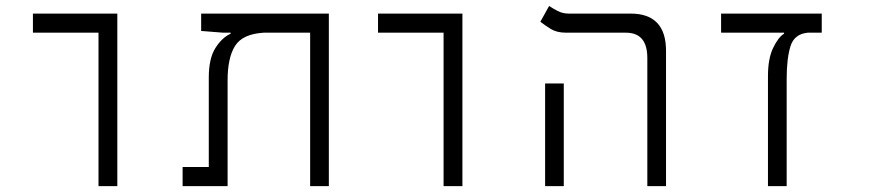

<svg xmlns="http://www.w3.org/2000/svg" viewBox="-20 -632 2970 652"><path d="M314.5 0V-521H91.8V-585.9H378.4V0Z M1096.7 0H1033.2V-521H875.5Q803.7 -516.6 778.3 -476.3Q752.9 -436 752.9 -359.4V0H600.1V-64.9H689V-368.7Q689 -433.1 711.2 -468.5Q733.4 -503.9 763.2 -517.6V-521H737.8L663.1 -526.9V-585.9H1096.7Z M1486.3 0V-521H1263.7V-585.9H1550.3V0Z M2178.2 0V-435.1Q2178.2 -521 2105.5 -521H1902.3Q1871.1 -521 1850.8 -533.4Q1830.6 -545.9 1814.9 -558.1L1844.7 -611.8Q1856 -604 1873.3 -595Q1890.6 -585.9 1910.2 -585.9H2121.1Q2241.7 -585.9 2241.7 -459.5V0ZM1831.1 0V-348.6H1894.5V0Z M2770.5 -585.9V-521H2723.1Q2677.2 -516.6 2664.3 -474.9Q2651.4 -433.1 2651.4 -364.3V0H2587.9V-373.5Q2587.9 -433.1 2605.5 -469.5Q2623 -505.9 2642.6 -517.6V-521H2428.7V-585.9Z"/></svg>

Font: CaskaydiaMono NF Light
Style: Regular
Weight: 300
Designer: Aaron Bell
Foundry: Saja Typeworks
Version: Version 2111.001; ttfautohint (v1.8.4);Nerd Fonts 3.1.1